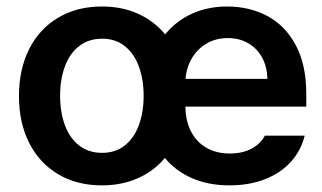

<svg xmlns="http://www.w3.org/2000/svg" viewBox="-20 -557 985 588"><path d="M38.1 -262.7Q38.1 -344.7 69.3 -406.7Q100.6 -468.8 158.2 -502.9Q215.8 -537.1 292 -537.1Q353.5 -537.1 402.8 -514.9Q452.1 -492.7 485.8 -451.7Q519 -492.7 567.6 -514.9Q616.2 -537.1 675.8 -537.1Q743.2 -537.1 798.1 -508.3Q853 -479.5 885.5 -419.2Q918 -358.9 918 -269.5V-230.5H547.9Q548.3 -186 565.4 -153.6Q582.5 -121.1 612.8 -104Q643.1 -86.9 683.6 -86.9Q723.1 -86.9 751 -102.1Q778.8 -117.2 791 -141.6H913.1Q901.9 -95.7 870.6 -61.3Q839.4 -26.9 791.3 -8.1Q743.2 10.7 682.6 10.7Q619.1 10.7 568.8 -11Q518.6 -32.7 484.9 -73.2Q451.2 -32.7 401.9 -11Q352.5 10.7 292 10.7Q215.8 10.7 158.2 -23.4Q100.6 -57.6 69.3 -119.4Q38.1 -181.2 38.1 -262.7ZM419.9 -263.7Q419.9 -313 405.5 -352.8Q391.1 -392.6 362.5 -415.5Q334 -438.5 293 -438.5Q251 -438.5 221.9 -415.5Q192.9 -392.6 178.5 -353Q164.1 -313.5 164.1 -263.7Q164.1 -213.9 178.5 -174.3Q192.9 -134.8 221.9 -111.8Q251 -88.9 293 -88.9Q334 -88.9 362.5 -111.8Q391.1 -134.8 405.5 -174.3Q419.9 -213.9 419.9 -263.7ZM798.8 -315.4Q798.3 -351.6 783.2 -379.9Q768.1 -408.2 740.7 -424.3Q713.4 -440.4 677.7 -440.4Q641.1 -440.4 612.5 -423.6Q584 -406.7 567.4 -378.2Q550.8 -349.6 548.3 -315.4Z"/></svg>

Font: Pretendard JP SemiBold
Style: Regular
Weight: 600
Designer: Base glyphs from Inter by Rasmus Andersson; Hangeul glyphs from Noto Sans CJK(Source Han Sans) by Jang Soo-young and Kan
Foundry: Kil Hyung-jin
Version: Version 1.309